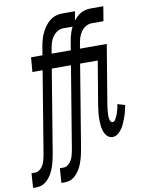

<svg xmlns="http://www.w3.org/2000/svg" viewBox="-146 -807 847 1094"><g transform="rotate(-10 277.5 -260.0)"><path d="M-45 215 -39 131H-18Q-4 131 8.5 121.5Q21 112 28.5 98.5Q36 85 39.5 71Q43 57 46 43L125 -436H66L73 -520H139L146 -563Q148 -578 151.5 -592.5Q155 -607 160 -621.5Q165 -636 172 -650Q179 -664 188 -677Q197 -690 208.5 -701.5Q220 -713 233 -720.5Q246 -728 261 -731.5Q276 -735 290 -735H365L351 -651H284Q266 -651 250 -642Q234 -633 222.5 -617.5Q211 -602 205.5 -584.5Q200 -567 197 -549L192 -520H297L291 -436H178L99 43Q96 57 93.5 70.5Q91 84 87 97.5Q83 111 78 124.5Q73 138 66 151Q59 164 50 175.5Q41 187 29.5 196.5Q18 206 4 210.5Q-10 215 -24 215ZM119 215 125 131H146Q160 131 172.5 121.5Q185 112 192.5 98.5Q200 85 203.5 71Q207 57 210 43L289 -436H230L237 -520H303L310 -563Q312 -578 315.5 -592.5Q319 -607 324 -621.5Q329 -636 336 -650Q343 -664 352 -677Q361 -690 372.5 -701.5Q384 -713 397 -720.5Q410 -728 425 -731.5Q440 -735 454 -735H529L515 -651H448Q430 -651 414 -642Q398 -633 386.5 -617.5Q375 -602 369.5 -584.5Q364 -567 361 -549L356 -520H461L455 -436H342L263 43Q260 57 257.5 70.5Q255 84 251 97.5Q247 111 242 124.5Q237 138 230 151Q223 164 214 175.5Q205 187 193.5 196.5Q182 206 168 210.5Q154 215 140 215ZM453 8Q439 8 428 0.5Q417 -7 410.5 -19Q404 -31 400.5 -44Q397 -57 396 -71Q395 -85 394.5 -99Q394 -113 395 -127.5Q396 -142 398 -156Q400 -170 402 -185L444 -436H383L389 -520H511L453 -171Q452 -162 451 -153Q450 -144 449.5 -135.5Q449 -127 448.5 -118Q448 -109 449.5 -100.5Q451 -92 454.5 -84Q458 -76 467 -76Q476 -76 481.5 -84.5Q487 -93 491 -101.5Q495 -110 498 -119Q501 -128 503.5 -136.5Q506 -145 508 -154Q510 -163 511 -172L554 -159Q550 -142 546.5 -125.5Q543 -109 537 -93Q531 -77 524.5 -61Q518 -45 508.5 -30.5Q499 -16 484.5 -4Q470 8 453 8Z"/></g></svg>

Font: Iosevka Medium Extended
Style: Italic
Weight: 500
Width: 7
Italic angle: -9°
Monospace: yes
Designer: Belleve Invis
Foundry: Belleve Invis
Version: Version 32.5.0; ttfautohint (v1.8.4)